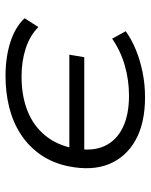

<svg xmlns="http://www.w3.org/2000/svg" viewBox="55 -592 545 695"><g transform="rotate(90 327.5 -244.5)"><path d="M255 8Q187 8 132.5 -9.5Q78 -27 46 -61L78 -111Q109 -80 155.5 -65Q202 -50 257 -50Q326 -50 380 -71Q434 -92 469.5 -134.5Q505 -177 517 -239L528 -223H178L187 -277H537L518 -250Q528 -308 508.5 -350.5Q489 -393 442.5 -416Q396 -439 326 -439Q271 -439 218 -424Q165 -409 120 -378L93 -427Q122 -448 159.5 -463.5Q197 -479 241 -488Q285 -497 332 -497Q426 -497 487.5 -462.5Q549 -428 574 -366.5Q599 -305 582 -220Q570 -162 540 -119Q510 -76 466.5 -47.5Q423 -19 369 -5.5Q315 8 255 8Z"/></g></svg>

Font: Nunito Sans 10pt Expanded Light
Style: Italic
Weight: 300
Width: 7
Italic angle: -9°
Designer: Vernon Adams
Foundry: Vernon Adams
Version: Version 3.101;gftools[0.9.27]